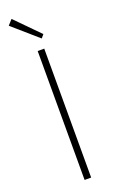

<svg xmlns="http://www.w3.org/2000/svg" viewBox="-177 -974 612 1016"><g transform="rotate(-20 128.5 -466.5)"><path d="M110 0H147V-726H110ZM153 -781 169 -800 38 -933 12 -904Z"/></g></svg>

Font: Noto Sans CJK HK Thin
Style: Regular
Weight: 100
Designer: Ryoko NISHIZUKA 西塚涼子 (kana, bopomofo & ideographs); Paul D. Hunt (Latin, Greek & Cyrillic); Sandoll Communications 산돌커뮤니
Foundry: Adobe
Version: Version 2.004;hotconv 1.0.118;makeotfexe 2.5.65603